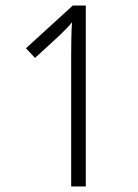

<svg xmlns="http://www.w3.org/2000/svg" viewBox="-20 -676 501 696"><path d="M291 0H238V-469Q238 -499 238.5 -532.5Q239 -566 241 -595Q223 -573 193 -545L107 -466L74 -501L244 -656H291Z"/></svg>

Font: Noto Sans Telugu Condensed Light
Style: Regular
Weight: 300
Width: 3
Designer: Jelle Bosma - Monotype Design Team
Foundry: Monotype Imaging Inc.
Version: Version 2.005; ttfautohint (v1.8.4.7-5d5b)